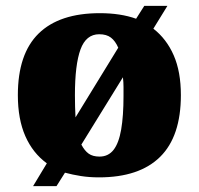

<svg xmlns="http://www.w3.org/2000/svg" viewBox="-20 -596 680 656"><path d="M140 -38Q92 -73 66.5 -131Q41 -189 41 -271Q41 -412 112 -481.5Q183 -551 321 -551Q392 -551 445 -532L473 -576H552L504 -498Q549 -463 573.5 -407Q598 -351 598 -271Q598 -130 527 -60Q456 10 318 10Q285 10 256.5 5.5Q228 1 202 -6L173 40H93ZM320 -61Q350 -61 368 -84Q386 -107 394 -153.5Q402 -200 402 -268Q402 -283 402 -299Q402 -315 400 -332L258 -102Q269 -81 283 -71Q297 -61 320 -61ZM384 -433Q374 -456 359 -467.5Q344 -479 319 -479Q274 -479 255 -427Q236 -375 236 -271Q236 -251 236.5 -231.5Q237 -212 238 -195Z"/></svg>

Font: Noto Serif Gujarati Black
Style: Regular
Weight: 900
Version: Version 2.102